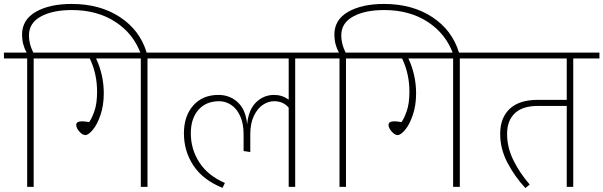

<svg xmlns="http://www.w3.org/2000/svg" viewBox="-33 -949 3064 975"><path d="M712 -681 683 -673Q646 -777 553.5 -837.5Q461 -898 332 -898Q234 -898 174 -865Q114 -832 114 -769Q114 -726 136 -682H231V-652H138V0H105V-652H-13V-682H102Q79 -724 79 -773Q79 -849 149 -889Q219 -929 331 -929Q475 -929 576.5 -862Q678 -795 712 -681Z M849 -652H716V0H682V-652H455Q494 -568 494 -475Q494 -414 477.5 -365.5Q461 -317 438.5 -290Q416 -263 400 -263Q386 -263 370 -281Q354 -299 354 -315Q354 -333 385 -333Q394 -333 420 -329Q433 -347 446.5 -385Q460 -423 460 -484Q460 -574 423 -652H214V-682H849Z M1599 -652H1466V0H1433V-402Q1406 -435 1359 -435Q1329 -435 1301.5 -416.5Q1274 -398 1256 -360Q1238 -322 1238 -267V-177L1204 -182V-267Q1204 -322 1186.5 -360Q1169 -398 1140.5 -416.5Q1112 -435 1080 -435Q1013 -435 974.5 -391Q936 -347 936 -272Q936 -191 979.5 -124Q1023 -57 1109 -20L1097 5Q998 -35 949.5 -108Q901 -181 901 -272Q901 -360 948.5 -413.5Q996 -467 1076 -467Q1134 -467 1174.5 -429.5Q1215 -392 1222 -318Q1229 -392 1267.5 -429.5Q1306 -467 1359 -467Q1400 -467 1433 -443V-652H823V-682H1599Z M2298 -681 2269 -673Q2232 -777 2139.5 -837.5Q2047 -898 1918 -898Q1820 -898 1760 -865Q1700 -832 1700 -769Q1700 -726 1722 -682H1817V-652H1724V0H1691V-652H1573V-682H1688Q1665 -724 1665 -773Q1665 -849 1735 -889Q1805 -929 1917 -929Q2061 -929 2162.5 -862Q2264 -795 2298 -681Z M2435 -652H2302V0H2268V-652H2041Q2080 -568 2080 -475Q2080 -414 2063.5 -365.5Q2047 -317 2024.5 -290Q2002 -263 1986 -263Q1972 -263 1956 -281Q1940 -299 1940 -315Q1940 -333 1971 -333Q1980 -333 2006 -329Q2019 -347 2032.5 -385Q2046 -423 2046 -484Q2046 -574 2009 -652H1800V-682H2435Z M3011 -652H2878V0H2845V-411H2698Q2620 -411 2581 -373.5Q2542 -336 2542 -269Q2542 -200 2574.5 -134.5Q2607 -69 2657 -12L2635 6Q2581 -52 2544 -122.5Q2507 -193 2507 -269Q2507 -351 2555.5 -396.5Q2604 -442 2699 -442H2845V-652H2409V-682H3011Z"/></svg>

Font: FiraGO UltraLight
Style: Regular
Weight: 200
Designer: bBox Type
Foundry: bBox Type GmbH
Version: Version 1.001